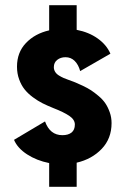

<svg xmlns="http://www.w3.org/2000/svg" viewBox="-20 -720 490 740"><path d="M169.5 0V-91.5Q121.5 -101 84.5 -125Q47.5 -149 34 -181L153.5 -252Q172.5 -199 220.5 -199Q243 -199 255.8 -209.2Q268.5 -219.5 268.5 -240Q268.5 -259 247 -273.5Q225.5 -288 185.5 -303.5Q162 -313 144 -322Q126 -331 106.8 -345.2Q87.5 -359.5 74.8 -375.5Q62 -391.5 53.8 -414Q45.5 -436.5 45.5 -463Q45.5 -518 80 -554.2Q114.5 -590.5 169.5 -603V-700H275.5V-605Q322.5 -596 356.8 -571.5Q391 -547 405.5 -513L289 -446Q282.5 -470.5 268 -485Q253.5 -499.5 232.5 -499.5Q213.5 -499.5 200.5 -489.2Q187.5 -479 187.5 -461Q187.5 -451.5 192.5 -443.2Q197.5 -435 207.2 -429Q217 -423 225 -419.5Q233 -416 244.5 -412Q260 -406.5 270 -402.5Q280 -398.5 299 -389.5Q318 -380.5 331 -372Q344 -363.5 360.2 -349.8Q376.5 -336 386.2 -321.5Q396 -307 403 -287.2Q410 -267.5 410 -245.5Q410 -186 372 -146.2Q334 -106.5 275.5 -93V0Z"/></svg>

Font: League Mono Condensed
Style: Bold
Weight: 700
Width: 1
Designer: Tyler Finck
Foundry: The League of Moveable Type / Tyler Finck
Version: Version 2.210